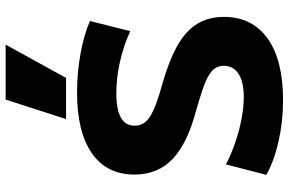

<svg xmlns="http://www.w3.org/2000/svg" viewBox="-196 -844 1050 699"><g transform="rotate(-90 329.5 -495.0)"><path d="M314 10Q236 10 163.5 -6.5Q91 -23 42 -51L80 -198Q114 -180 157 -165Q200 -150 244 -141.5Q288 -133 325 -133Q380 -133 409.5 -152Q439 -171 439 -206Q439 -224 430 -237.5Q421 -251 401.5 -262Q382 -273 349.5 -284Q317 -295 271 -308Q215 -323 172.5 -343.5Q130 -364 101 -391Q72 -418 57.5 -453Q43 -488 43 -531Q43 -632 120.5 -686Q198 -740 342 -740Q413 -740 482.5 -727.5Q552 -715 602 -693L565 -546Q514 -570 455 -583.5Q396 -597 340 -597Q280 -597 250.5 -580.5Q221 -564 221 -531Q221 -513 229 -499Q237 -485 255.5 -473.5Q274 -462 304 -451Q334 -440 378 -428Q439 -410 483.5 -389.5Q528 -369 557.5 -343Q587 -317 602 -283Q617 -249 617 -206Q617 -102 538 -46Q459 10 314 10ZM395 -780H245L316 -1000H516Z"/></g></svg>

Font: M PLUS 1 ExtraBold
Style: Regular
Weight: 800
Designer: Coji Morishita
Foundry: UNDERFOREST DESIGN
Version: Version 1.001